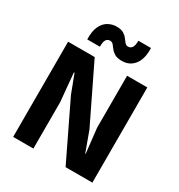

<svg xmlns="http://www.w3.org/2000/svg" viewBox="-221 -1122 1185 1270"><g transform="rotate(30 371.5 -487.0)"><path d="M69 0V-727H272L481.5 -295L537 -143H540.5L519.5 -329.5V-727H674V0H469.5L261 -432L208.5 -570.5H203.5L223.5 -354.5V0ZM439 -794.5Q404 -794.5 384.2 -806.2Q364.5 -818 353.2 -833.2Q342 -848.5 332 -860.2Q322 -872 306.5 -872Q288 -872 277.8 -857Q267.5 -842 267.5 -803.5H171Q169 -867 187.2 -904.5Q205.5 -942 235.5 -958.2Q265.5 -974.5 298 -974.5Q332.5 -974.5 351.8 -962.8Q371 -951 382 -935.8Q393 -920.5 402.8 -908.8Q412.5 -897 428 -897Q446.5 -897 457.2 -911.8Q468 -926.5 468.5 -965H564.5Q568 -884.5 533.8 -839.5Q499.5 -794.5 439 -794.5Z"/></g></svg>

Font: Spline Sans
Style: Bold
Weight: 700
Designer: Eben Sorkin, Mirko Velimirovic
Foundry: Sorkin Type
Version: Version 1.000; ttfautohint (v1.8.3)